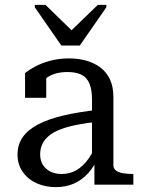

<svg xmlns="http://www.w3.org/2000/svg" viewBox="-20 -759 581 789"><path d="M232 -572H308L417 -729V-739H382L264 -625H284L167 -739H123V-729ZM385 -308V-259Q335 -254 295.5 -246Q256 -238 227.5 -227Q199 -216 181 -201Q163 -186 154 -167Q145 -148 145 -125Q145 -100 156 -82Q167 -64 187 -54Q207 -44 233 -44Q268 -44 295.5 -60.5Q323 -77 344.5 -108Q366 -139 382 -180L383 -113Q368 -76 343 -48Q318 -20 284.5 -5Q251 10 209 10Q166 10 130.5 -6Q95 -22 73.5 -52.5Q52 -83 52 -124Q52 -165 73.5 -195.5Q95 -226 137 -248Q179 -270 241 -284.5Q303 -299 385 -308ZM368 0V-106L358 -109V-351Q358 -393 346.5 -418Q335 -443 312.5 -453Q290 -463 258 -463Q209 -463 177.5 -443Q146 -423 126 -396Q125 -408 128 -418Q131 -428 137 -436.5Q143 -445 151.5 -450.5Q160 -456 170 -460V-357H83V-459Q98 -471 123.5 -485Q149 -499 185 -509Q221 -519 264 -519Q300 -519 332 -510.5Q364 -502 390 -483.5Q416 -465 431 -434.5Q446 -404 446 -360V-80Q446 -66 457 -58Q468 -50 486 -47Q504 -44 528 -44V0Z"/></svg>

Font: Roboto Serif 28pt
Style: Regular
Weight: 400
Designer: Greg Gazdowicz
Foundry: Commercial Type
Version: Version 1.008